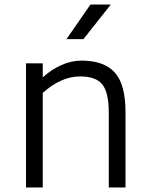

<svg xmlns="http://www.w3.org/2000/svg" viewBox="-20 -829 665 849"><path d="M95 0ZM535 -332V0H461V-332Q461 -419 433 -455Q405 -491 334 -491Q250 -491 169 -418V0H95V-549H169V-487Q208 -522 252 -541.5Q296 -561 340 -561Q440 -561 487.5 -508.5Q535 -456 535 -332ZM380 -809H470L349 -656H274Z"/></svg>

Font: Biryani Light
Style: Regular
Weight: 300
Designer: Dan Reynolds and Mathieu Réguer
Foundry: Dan Reynolds and Mathieu Réguer
Version: Version 1.004; ttfautohint (v1.1) -l 5 -r 5 -G 72 -x 0 -D la